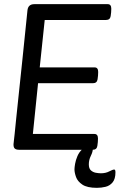

<svg xmlns="http://www.w3.org/2000/svg" viewBox="-20 -720 586 923"><path d="M498 -700Q515 -700 515 -678Q515 -661 512 -642.5Q509 -624 490 -624H195L171 -396H435Q452 -396 452 -374Q452 -357 449 -338.5Q446 -320 427 -320H163L138 -76H434Q451 -76 451 -54Q451 -37 448 -18.5Q445 0 426 0H72Q58 0 51.5 -5.5Q45 -11 45 -24Q45 -24 45 -27Q45 -30 46.5 -41Q48 -52 50.5 -77Q53 -102 57.5 -146.5Q62 -191 69.5 -261Q77 -331 87.5 -431.5Q98 -532 112 -670Q115 -700 145 -700ZM410 -14Q426 -14 426 -2Q426 10 416.5 29.5Q407 49 407 70Q407 90 417 99Q427 108 440.5 110.5Q454 113 465 113Q488 113 505 104Q522 95 529 95Q535 95 535 108Q535 140 521.5 156.5Q508 173 487.5 178Q467 183 446 183Q399 183 376 167.5Q353 152 345.5 131Q338 110 338 94Q338 85 341 67.5Q344 50 352 31Q360 12 374 -1Q388 -14 410 -14Z"/></svg>

Font: Asap VF Beta
Style: Italic
Weight: 400
Italic angle: -6°
Designer: Pablo Cosgaya
Foundry: Pablo Cosgaya
Version: Version 1.007